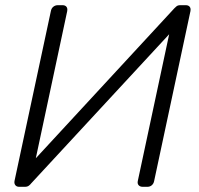

<svg xmlns="http://www.w3.org/2000/svg" viewBox="-20 -720 767 740"><path d="M54 0Q44 0 39 -6.5Q34 -13 36 -23L176 -677Q178 -688 185.5 -694Q193 -700 203 -700H221Q231 -700 236 -694Q241 -688 239 -677L118 -110L652 -688Q654 -690 659.5 -695Q665 -700 675 -700H696Q706 -700 711 -694Q716 -688 714 -677L574 -22Q572 -12 565 -6Q558 0 548 0H530Q520 0 514.5 -6Q509 -12 511 -22L632 -588L99 -12Q98 -10 92 -5Q86 0 76 0Z"/></svg>

Font: Rubik Light Light
Style: Italic
Weight: 300
Italic angle: -12°
Version: Version 2.104